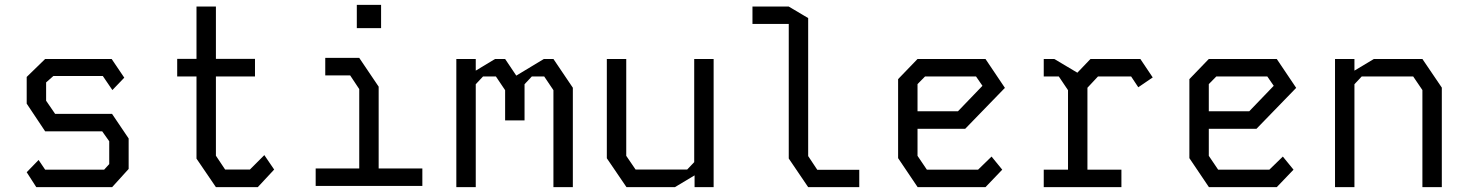

<svg xmlns="http://www.w3.org/2000/svg" viewBox="-20 -771 6040 791"><path d="M166 -528H440L492 -451L443 -400L403.5 -458H200L170 -431.5V-356L207 -302H441.5L510 -200.5V-75L442 0H129.5L90 -61.5L139 -112L166 -72H409L430 -95V-189L401 -230H166L90 -344V-454Z M789.5 -744H869.5V-528.5H1030.5V-456H869.5V-129.5L907.5 -72.5H1009.5L1069 -132L1109.5 -72.5L1042 0H869.5L789.5 -117.5V-456H710V-528.5H789.5Z M1320 -532.5H1460L1540 -414V-77H1720V-5H1280.5V-77H1460V-404L1422.5 -460.5H1320ZM1450 -655V-751H1550V-655Z M1860 -528V0H1940V-424L1970 -456H2023L2061 -399.5V-275H2141V-424L2171 -456H2222L2260 -399.5V0H2340V-409.5L2260 -528H2220.5L2107 -459.5L2061 -528H2019.5L1940 -480V-528Z M2840 -528V-103L2811 -72.5H2598.5L2560 -129V-528H2480V-119L2561 0H2760.5L2841.5 -48.5V0H2920V-528Z M3080 -744H3229.5L3309.5 -696.5V-128L3347 -71.5H3520V0H3309.5L3229.5 -118V-672.5H3080Z M3760 -528 3680 -445V-119.5L3760.5 0H4040L4109 -72L4065 -126L4009.5 -72H3798.5L3760 -129V-240.5H3956.5L4120 -409L4040 -528ZM3760 -424.5 3791 -456H4001L4027.5 -417.5L3926.5 -312.5H3760Z M4280 -528V-456H4342L4380 -399.5V-72H4280V0H4600V-72H4460V-409.5L4503.5 -456H4640L4669.5 -411.5L4729 -452L4678 -528H4472.5L4418.5 -471.5L4323.5 -528Z M4960 -528 4880 -445V-119.5L4960.5 0H5240L5309 -72L5265 -126L5209.5 -72H4998.5L4960 -129V-240.5H5156.5L5320 -409L5240 -528ZM4960 -424.5 4991 -456H5201L5227.5 -417.5L5126.5 -312.5H4960Z M5480 -528V0H5560V-424L5590 -456H5802L5840 -400V0H5920V-410L5840 -528H5640L5560 -480V-528Z"/></svg>

Font: Kode Mono
Style: Regular
Weight: 400
Monospace: yes
Designer: Isa Ozler
Foundry: Kadena LLC
Version: Version 1.000;gftools[0.9.28]